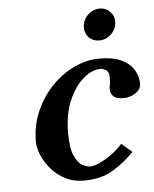

<svg xmlns="http://www.w3.org/2000/svg" viewBox="-49 -673 580 725"><g transform="rotate(-5 241.5 -311.0)"><path d="M238 10Q201 10 170 -6Q139 -22 117.5 -47Q96 -72 84 -100Q72 -128 72 -152Q72 -214 95.5 -267.5Q119 -321 157.5 -360.5Q196 -400 243 -422Q290 -444 337 -444Q392 -444 424 -427.5Q456 -411 469.5 -386.5Q483 -362 483 -337Q483 -319 470.5 -308Q458 -297 443.5 -292Q429 -287 421 -287Q388 -287 377.5 -298.5Q367 -310 367 -323Q367 -337 369 -342.5Q371 -348 371 -370Q371 -392 358.5 -398.5Q346 -405 340 -405Q307 -405 274 -377Q241 -349 218.5 -297.5Q196 -246 196 -173Q196 -116 209 -87.5Q222 -59 239 -50Q256 -41 269 -41Q281 -41 302 -50Q323 -59 347.5 -76Q372 -93 392 -116L432 -82Q396 -45 351.5 -17.5Q307 10 238 10ZM290 -564Q290 -592 309.5 -612Q329 -632 356 -632Q379 -632 394.5 -616Q410 -600 410 -579Q410 -551 390 -531.5Q370 -512 344 -512Q320 -512 305 -527.5Q290 -543 290 -564Z"/></g></svg>

Font: Libertinus Serif SemiBold
Style: Italic
Weight: 600
Italic angle: -11.5°
Designer: Philipp H. Poll, Khaled Hosny
Foundry: Caleb Maclennan
Version: Version 7.051;RELEASE